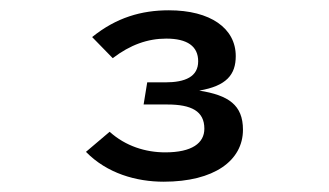

<svg xmlns="http://www.w3.org/2000/svg" viewBox="-20 -662 640 373"><path d="M308 -642C255 -642 206 -628 159 -590L199 -549C233 -575 267 -587 303 -587C344 -587 365 -572 365 -543C365 -513 340 -502 301 -502H266L259 -459H305C352 -459 377 -446 377 -412C377 -384 353 -366 301 -366C263 -366 224 -378 193 -406L147 -367C188 -325 245 -309 298 -309C396 -309 452 -350 452 -410C452 -458 424 -477 367 -486C420 -495 438 -517 438 -553C438 -607 389 -642 308 -642Z"/></svg>

Font: FiraMono Nerd Font
Style: Regular
Weight: 400
Designer: Carrois Corporate & Edenspiekermann AG
Foundry: Carrois Corporate GbR & Edenspiekermann AG
Version: Version 003.206;Nerd Fonts 3.3.0